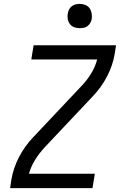

<svg xmlns="http://www.w3.org/2000/svg" viewBox="-20 -968 640 988"><path d="M32 0 39 -46Q49 -104 78 -160Q107 -216 151 -262L398 -524Q427 -554 448.5 -589Q470 -624 480 -662H141L153 -735H577L570 -689Q560 -631 531 -575Q502 -519 458 -473L211 -211Q183 -181 161 -146Q139 -111 129 -74H468L456 0ZM390 -823Q375 -823 361.5 -828Q348 -833 339.5 -844.5Q331 -856 328.5 -870.5Q326 -885 329 -900Q331 -910 336 -920Q341 -930 350 -936.5Q359 -943 369.5 -945.5Q380 -948 390 -948Q405 -948 419 -942.5Q433 -937 441 -925.5Q449 -914 451.5 -899.5Q454 -885 452 -870Q450 -860 444.5 -850Q439 -840 430 -833.5Q421 -827 410.5 -825Q400 -823 390 -823Z"/></svg>

Font: Iosevka Curly Extended Oblique
Style: Regular
Weight: 400
Width: 7
Italic angle: -9°
Monospace: yes
Designer: Belleve Invis
Foundry: Belleve Invis
Version: Version 11.1.0; ttfautohint (v1.8.3)